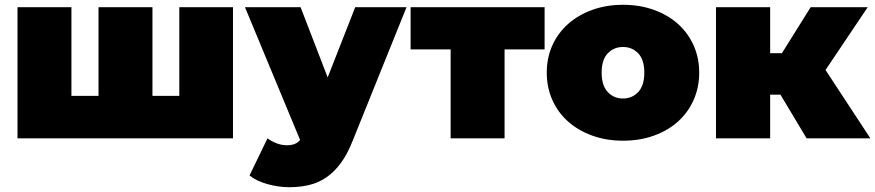

<svg xmlns="http://www.w3.org/2000/svg" viewBox="-20 -577 3651 801"><path d="M278 -177H391V-547H616V-177H728V-547H952V0H53V-547H278Z M1347 -254 1462 -547H1676L1451 11Q1429 67 1401 104.5Q1373 142 1340 164Q1307 186 1269 195Q1231 204 1187 204Q1142 204 1095.5 191Q1049 178 1021 155L1096 0Q1113 13 1134.5 21Q1156 29 1176 29Q1196 29 1209.5 23.5Q1223 18 1232 7L1002 -547H1234Z M2085 0H1860V-371H1693V-547H2252V-371H2085Z M2579 10Q2510 10 2451.5 -11Q2393 -32 2350.5 -69.5Q2308 -107 2284.5 -159.5Q2261 -212 2261 -274Q2261 -336 2284.5 -388Q2308 -440 2350.5 -477.5Q2393 -515 2451.5 -536Q2510 -557 2579 -557Q2649 -557 2707.5 -536Q2766 -515 2808 -477.5Q2850 -440 2873.5 -388Q2897 -336 2897 -274Q2897 -212 2873.5 -159.5Q2850 -107 2808 -69.5Q2766 -32 2707.5 -11Q2649 10 2579 10ZM2579 -166Q2617 -166 2642.5 -193Q2668 -220 2668 -274Q2668 -328 2642.5 -354.5Q2617 -381 2579 -381Q2541 -381 2515.5 -354.5Q2490 -328 2490 -274Q2490 -220 2515.5 -193Q2541 -166 2579 -166Z M3600 -547 3424 -285 3611 0H3345L3236 -182H3193V0H2967V-547H3193V-355H3242L3362 -547Z"/></svg>

Font: Montserrat-Alt1 Black
Style: Regular
Weight: 900
Designer: Differentunic
Foundry: Differentunic
Version: Version 7.222